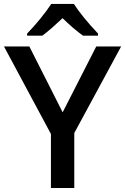

<svg xmlns="http://www.w3.org/2000/svg" viewBox="-20 -948 631 968"><path d="M295.9 -381.8 465.3 -713.9H590.8L354.5 -277.3V0H236.8V-272.5L0 -713.9H127.9ZM238.3 -928.2H352.5Q392.1 -866.2 474.1 -778.8V-768.1H398.4Q381.3 -780.3 347.2 -808.6Q313 -838.9 295.4 -856.4Q268.6 -831.1 243.2 -808.6Q214.8 -784.2 193.4 -768.1H116.7V-778.8Q148.4 -811 183.6 -854.2Q218.8 -897.5 238.3 -928.2Z"/></svg>

Font: Viking Open Sans Light
Style: Bold
Weight: 600
Foundry: Ascender Corporation
Version: Version 2.001